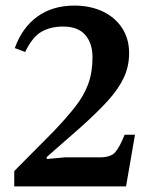

<svg xmlns="http://www.w3.org/2000/svg" viewBox="-20 -667 535 687"><path d="M431 0H31V-55L169 -194Q216 -243 248 -283.5Q280 -324 295.5 -366Q311 -408 311 -462Q311 -512 285 -542Q259 -572 206 -572Q161 -572 128.5 -553.5Q96 -535 70 -481L33 -495Q59 -568 113.5 -607.5Q168 -647 246 -647Q303 -647 347.5 -626Q392 -605 417 -566.5Q442 -528 442 -477Q442 -429 422.5 -388Q403 -347 364.5 -305Q326 -263 269 -212L147 -105V-98L213 -104H337Q376 -104 392 -122Q408 -140 426 -185H463Z"/></svg>

Font: STIX Two Text SemiBold
Style: Regular
Weight: 600
Designer: Ross Mills, John Hudson & Paul Hanslow, Tiro Typeworks Ltd; with prior portions MicroPress Inc., and Coen Hoffman.
Foundry: Tiro Typeworks Ltd
Version: Version 2.13 b171